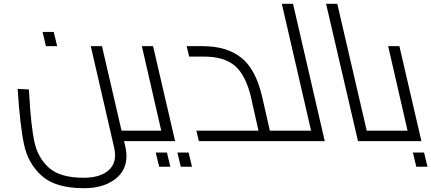

<svg xmlns="http://www.w3.org/2000/svg" viewBox="-20 -743 2271 1011"><path d="M754 -13Q754 0 738 0H633L640 29Q646 55 646 78Q646 157 583.5 202.5Q521 248 423 248Q273 248 200.5 183.5Q128 119 106.5 17.5Q85 -84 73 -275L132 -272L134 -244Q143 -81 161 3.5Q179 88 238 140.5Q297 193 420 193Q498 193 542 161.5Q586 130 586 74Q586 57 581 34L458 -500H517L620 -55H725Q740 -55 747 -40Q754 -25 754 -13ZM204 -575H263L281 -500H222Z M902 0H738Q723 0 716.5 -13.5Q710 -27 710 -41Q710 -55 725 -55H829L727 -500H786ZM800 60H859L877 135H818ZM914 60H973L991 135H932Z M1534 -13Q1534 0 1519 0H1027L1014 -55H1341L1302 -229Q1275 -346 1218 -395.5Q1161 -445 1055 -445H976L963 -500H1047Q1173 -500 1249.5 -440Q1326 -380 1360 -235L1401 -55H1506Q1521 -55 1527.5 -40.5Q1534 -26 1534 -13Z M1690 0H1519Q1504 0 1497.5 -13.5Q1491 -27 1491 -41Q1491 -55 1506 -55H1618L1464 -723H1523Z M2051 -13Q2051 0 2035 0H1865L1697 -723H1756L1911 -55H2023Q2038 -55 2044.5 -40.5Q2051 -26 2051 -13Z M2199 0H2035Q2020 0 2013.5 -13.5Q2007 -27 2007 -41Q2007 -55 2022 -55H2126L2024 -500H2083ZM2154 60H2213L2231 135H2172Z"/></svg>

Font: Cairo Light
Style: Italic
Weight: 300
Italic angle: -13°
Designer: Mohamed Gaber, Accademia di Belle Arti di Urbino and others
Foundry: Kief Type Foundry, Accademia di Belle Arti di Urbino and others
Version: Version 3.011